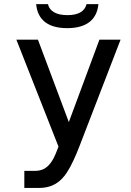

<svg xmlns="http://www.w3.org/2000/svg" viewBox="-20 -924 642 944"><path d="M310.5 -785.6C404.3 -785.6 456.5 -826.2 463.9 -903.8H405.8C396 -867.2 364.3 -849.6 311.5 -849.6C256.8 -849.6 223.6 -868.7 215.8 -903.8H157.7C165 -825.7 216.8 -785.6 310.5 -785.6ZM99.6 0H171.9C239.3 0 279.3 -30.8 309.1 -76.2C330.6 -108.9 352.1 -156.7 371.6 -207.5L572.8 -729H468.8L318.4 -323.7L166.5 -729H60.5L267.6 -203.1C260.7 -184.6 257.8 -177.2 253.4 -167C231.9 -117.2 205.6 -84 152.8 -84H99.6Z"/></svg>

Font: Hack
Style: Regular
Weight: 400
Monospace: yes
Designer: Christopher Simpkins
Foundry: Christopher Simpkins
Version: Version 2.010